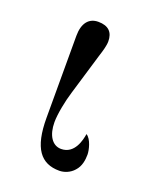

<svg xmlns="http://www.w3.org/2000/svg" viewBox="-99 -528 486 601"><g transform="rotate(20 144.0 -228.0)"><path d="M76 -130C76 -29 108 12 170 12C186 12 205 5 218 -10C233 -26 236 -48 236 -66C236 -80 228 -115 211 -125C208 -105 197 -54 152 -54C122 -54 104 -83 104 -126C104 -153 113 -199 123 -231L164 -368C170 -387 176 -406 176 -421C176 -451 160 -468 126 -468C95 -468 76 -446 76 -403Z"/></g></svg>

Font: Old Standard
Style: Regular
Weight: 400
Designer: Alexey Kryukov <alexios@thessalonica.org.ru>
Version: Version 2.0